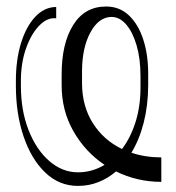

<svg xmlns="http://www.w3.org/2000/svg" viewBox="-20 -573 553 602"><path d="M485.8 -79.5V-2.8Q410.5 -2.8 343.8 -35.5Q318.5 -13.8 288.5 -2Q258.5 9.9 224.4 9.9Q165.5 9.9 121.8 -32Q78.1 -73.9 54 -145.1Q29.8 -216.3 29.8 -304V-319.6Q29.8 -385.3 45.8 -437.5Q61.8 -489.7 90.4 -520.2Q119 -550.8 156.2 -551.1V-515.6Q128.2 -518.8 102.8 -492.5Q77.4 -466.3 61.4 -420.6Q45.5 -375 45.5 -319.6V-304Q45.5 -226.9 69.4 -165.5Q93.4 -104 134.2 -68.4Q175.1 -32.7 224.4 -32.7Q268.8 -32.7 307.9 -56.1Q247.2 -96.6 210 -161.9Q172.9 -227.3 173.3 -306.8V-338.1Q172.9 -435.7 209.2 -494.1Q245.4 -552.6 312.5 -552.6Q354.8 -552.6 384.1 -524.9Q413.4 -497.2 429 -449.6Q444.6 -402 444.6 -342.3V-304Q444.2 -242.2 430.6 -188.6Q416.9 -134.9 392 -94.1Q435.7 -79.5 485.8 -79.5ZM362.6 -105.8Q389.2 -141 404.7 -189.5Q420.1 -237.9 420.5 -295.5V-335.2Q420.5 -388.8 408.4 -430.4Q396.3 -471.9 375.9 -495.9Q355.5 -519.9 329.5 -519.9Q289.8 -519.5 263.7 -471.8Q237.6 -424 237.2 -350.9V-311.1Q237.6 -239.7 271.3 -186.6Q305 -133.5 362.6 -105.8Z"/></svg>

Font: Inter UI Thin
Style: Regular
Weight: 100
Designer: Rasmus Andersson
Foundry: rsms
Version: 3.2;8d6f07862